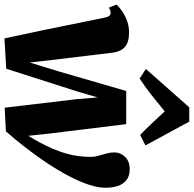

<svg xmlns="http://www.w3.org/2000/svg" viewBox="-30 -854 887 880"><g transform="rotate(90 414.0 -413.5)"><path d="M149.5 10 112 -166 54.5 -448.5Q51 -464.5 46 -470.5Q41 -476.5 33 -476.5Q24.5 -476.5 19.8 -474.2Q15 -472 8.5 -468.5L-5.5 -503.5Q0.5 -511 18.5 -524.8Q36.5 -538.5 63.5 -549.8Q90.5 -561 122.5 -561Q166.5 -561 188 -542.5Q209.5 -524 214.5 -488.5L248.5 -206.5L260 -106L300.5 -237.5L390.5 -548H542.5L586 -193L596 -99L625.5 -150Q643 -182.5 655.8 -212.8Q668.5 -243 676.8 -271.5Q685 -300 688.8 -328Q692.5 -356 692.5 -384.5Q692.5 -402.5 687.5 -420.5Q682.5 -438.5 677.2 -456.8Q672 -475 672 -493.5Q672 -522 692.8 -543Q713.5 -564 749 -564Q781 -564 799.8 -548.5Q818.5 -533 826 -508.8Q833.5 -484.5 834 -458Q835 -422.5 820.8 -378.8Q806.5 -335 781.2 -286.8Q756 -238.5 723 -188.5Q690 -138.5 652.2 -89.5Q614.5 -40.5 575.5 3.5L467 9L428 -321.5L420 -417L392 -321.5L288.5 2ZM333.5 -609.5 289.5 -638 465.5 -837H531L640 -636L592 -612Q565.5 -637 538 -666.5Q510.5 -696 484 -724.5Q448.5 -695 410.2 -664.8Q372 -634.5 333.5 -609.5Z"/></g></svg>

Font: Merriweather 36pt Black
Style: Italic
Weight: 900
Italic angle: -7.8°
Version: Version 2.101